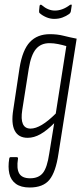

<svg xmlns="http://www.w3.org/2000/svg" viewBox="-20 -640 368 854"><path d="M202 -488Q235 -488 262.5 -481Q290 -474 321 -468L240 44Q228 125 200 159.5Q172 194 112 194Q73 194 50.5 177.5Q28 161 21.5 132Q15 103 21 66Q22 59 27 59H54Q61 59 60 66Q53 110 65.5 131.5Q78 153 114 153Q152 153 171 129Q190 105 199 43L221 -92Q188 -59 159.5 -43Q131 -27 103 -27Q62 -27 45.5 -59Q29 -91 39 -152L67 -338Q80 -418 113 -453Q146 -488 202 -488ZM116 -68Q161 -68 228 -135L275 -435Q258 -440 238.5 -444Q219 -448 200 -448Q162 -448 140 -422Q118 -396 108 -335L79 -151Q66 -68 116 -68ZM221 -556Q203 -556 185.5 -563.5Q168 -571 156 -582Q153 -585 154 -594L156 -614Q157 -618 160 -619Q163 -620 166 -617Q180 -605 194.5 -599Q209 -593 224 -593Q258 -593 291 -618Q295 -620 297.5 -619.5Q300 -619 299 -615L295 -589Q294 -583 288 -578Q274 -568 257.5 -562Q241 -556 221 -556Z"/></svg>

Font: Sofia Sans Extra Condensed Light
Style: Italic
Weight: 300
Italic angle: -9°
Version: Version 4.100